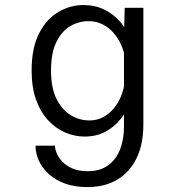

<svg xmlns="http://www.w3.org/2000/svg" viewBox="-20 -531 690 762"><path d="M327 211.5Q277 211.5 238.8 197.8Q200.5 184 174.2 160.2Q148 136.5 134.5 107.2Q121 78 121 47H198Q198 59.5 204.8 76.5Q211.5 93.5 226.8 110Q242 126.5 267 137.5Q292 148.5 328.5 148.5Q377 148.5 409 125.2Q441 102 456.5 62Q472 22 472 -27.5V-392.5L475 -500H549V-36.5Q549 10.5 539.2 49Q529.5 87.5 510.5 117.8Q491.5 148 464.5 169Q437.5 190 403 200.8Q368.5 211.5 327 211.5ZM315.5 11Q277.5 11 240.2 -4.5Q203 -20 172.5 -52Q142 -84 123.8 -133.5Q105.5 -183 105.5 -251Q105.5 -341.5 135.5 -399.2Q165.5 -457 212.5 -484Q259.5 -511 310.5 -511Q357 -511 393.8 -493Q430.5 -475 456.2 -445.5Q482 -416 495.5 -381.2Q509 -346.5 509 -313L476.5 -302.5Q471.5 -329 460 -354.8Q448.5 -380.5 430 -401.2Q411.5 -422 386.8 -434.5Q362 -447 331.5 -447Q292 -447 258 -426.8Q224 -406.5 203.2 -363.2Q182.5 -320 182.5 -251Q182.5 -183 204 -139.2Q225.5 -95.5 260.2 -74.2Q295 -53 335 -53Q365.5 -53 390.2 -66.5Q415 -80 433 -102.5Q451 -125 461.8 -152.8Q472.5 -180.5 475.5 -209.5L510 -198.5Q510 -164 497 -127Q484 -90 459 -58.8Q434 -27.5 398 -8.2Q362 11 315.5 11Z"/></svg>

Font: Trispace Thin Light
Style: Regular
Weight: 300
Version: Version 1.210